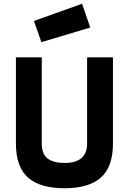

<svg xmlns="http://www.w3.org/2000/svg" viewBox="-20 -996 682 1025"><path d="M203 -230Q203 -173 234.5 -149.5Q266 -126 324 -126Q445 -126 445 -230V-690H583V-230Q583 -105 518.5 -48Q454 9 324 9Q194 9 129.5 -48Q65 -105 65 -230V-690H203ZM161 -884 418 -976 462 -849 201 -771Z"/></svg>

Font: TypoPRO Titillium Text
Style: 999 wt
Weight: 900
Designer: Accademia di Belle Arti di Urbino and others
Foundry: Accademia di Belle Arti di Urbino and others.
Version: Version 25.000